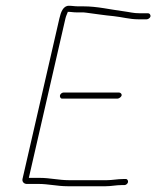

<svg xmlns="http://www.w3.org/2000/svg" viewBox="-20 -655 542 666"><path d="M195 -313H388C393 -313 401 -319 402 -324C403 -329 398 -334 393 -334H200C195 -334 189 -329 188 -324C187 -319 190 -313 195 -313ZM494 -609H465C442 -609 431 -613 408 -616C361 -622 318 -633 269 -633H251C239 -633 230 -635 219 -635C199 -635 191 -613 186 -591L58 -34C56 -24 64 -16 75 -17H113C148 -17 179 -9 214 -9H347C366 -9 383 -13 402 -13H412C417 -13 423 -18 424 -23C425 -28 422 -34 417 -34H407C388 -34 369 -30 351 -30H219C184 -30 153 -38 118 -38H80L207 -591C209 -600 213 -607 215 -613V-614C226 -614 234 -612 246 -612H264C268 -612 273 -612 279 -611C311 -607 341 -602 374 -599C403 -596 430 -588 460 -588H489C494 -588 501 -593 502 -598C503 -603 499 -609 494 -609Z"/></svg>

Font: Electronic
Style: ThnIt
Weight: 100
Version: Version 1.011